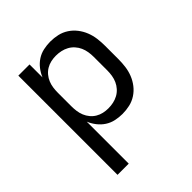

<svg xmlns="http://www.w3.org/2000/svg" viewBox="-203 -660 1006 1006"><g transform="rotate(-45 300.0 -156.5)"><path d="M88 215V-520H171V-424Q181 -448 197 -468.5Q213 -489 234.5 -503Q256 -517 281.5 -522.5Q307 -528 332 -528Q360 -528 386.5 -522Q413 -516 436 -501Q459 -486 476 -464Q493 -442 503 -416.5Q513 -391 516.5 -364Q520 -337 520 -310V-210Q520 -183 516.5 -156Q513 -129 503 -103.5Q493 -78 476 -56Q459 -34 436 -19Q413 -4 386.5 2Q360 8 332 8Q307 8 281.5 2.5Q256 -3 234.5 -17Q213 -31 197 -51.5Q181 -72 171 -96V215ZM301 -65Q320 -65 338.5 -69Q357 -73 373.5 -82Q390 -91 403 -105.5Q416 -120 423.5 -137Q431 -154 434 -172.5Q437 -191 437 -210V-310Q437 -329 434 -347.5Q431 -366 423.5 -383Q416 -400 403 -414.5Q390 -429 373.5 -438Q357 -447 338.5 -451Q320 -455 301 -455Q282 -455 264 -451Q246 -447 230 -437.5Q214 -428 202 -413.5Q190 -399 183 -382Q176 -365 173.5 -346.5Q171 -328 171 -310V-210Q171 -192 173.5 -173.5Q176 -155 183 -138Q190 -121 202 -106.5Q214 -92 230 -82.5Q246 -73 264 -69Q282 -65 301 -65Z"/></g></svg>

Font: Iosevka Fixed Extended
Style: Regular
Weight: 400
Width: 7
Monospace: yes
Designer: Belleve Invis
Foundry: Belleve Invis
Version: Version 24.1.1; ttfautohint (v1.8.4)